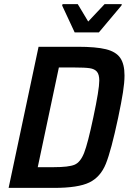

<svg xmlns="http://www.w3.org/2000/svg" viewBox="-20 -916 627 936"><path d="M168 -688H359Q448 -688 496.5 -676Q545 -664 566 -634Q587 -604 587 -548Q587 -514 579.5 -466Q572 -418 556 -342Q522 -182 496 -117.5Q470 -53 415.5 -26.5Q361 0 243 0H22ZM435 -344Q464 -480 464 -523Q464 -553 452.5 -566.5Q441 -580 417.5 -583.5Q394 -587 344 -587H267L164 -101H241Q315 -101 343.5 -113Q372 -125 390 -170.5Q408 -216 435 -344ZM344 -758 283 -889 285 -896H359L410 -811L490 -896H574L572 -889L462 -758Z"/></svg>

Font: Saira Semi Condensed Medium
Style: Italic
Weight: 500
Width: 4
Italic angle: -12°
Designer: Hector Gatti with collaboration of the Omnibus-Type team
Foundry: Omnibus-Type
Version: Version 1.001; ttfautohint (v1.8)